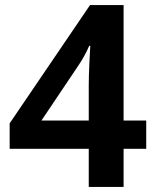

<svg xmlns="http://www.w3.org/2000/svg" viewBox="-20 -735 612 755"><path d="M555 -150V-261H466V-715H334L18 -250V-150H329V0H466V-150ZM329 -261H143L288 -477Q312 -512 331 -555H335Q334 -538 331.5 -487Q329 -436 329 -399Z"/></svg>

Font: Noto Sans UI
Style: Bold
Weight: 700
Designer: Monotype Design Team
Foundry: Monotype Imaging Inc.
Version: Version 1.901